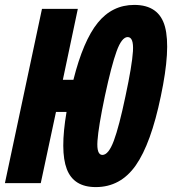

<svg xmlns="http://www.w3.org/2000/svg" viewBox="-57 -746 701 782"><path d="M-37 0 114 -710H260L199 -421H242Q282 -580 341 -653Q400 -726 490 -726Q591 -726 615 -637Q639 -548 598 -354Q558 -161 496 -72.5Q434 16 333 16Q243 16 215 -57.5Q187 -131 214 -290H171L109 0ZM360 -115Q385 -115 406.5 -172.5Q428 -230 454 -354Q481 -480 484.5 -537.5Q488 -595 463 -595Q439 -595 418 -537.5Q397 -480 370 -354Q344 -230 340 -172.5Q336 -115 360 -115Z"/></svg>

Font: Geist Mono Black
Style: Italic
Weight: 900
Italic angle: -12°
Monospace: yes
Designer: Basement.studio, Andrés Briganti, Mateo Zaragoza
Foundry: Basement.studio, Vercel, Andrés Briganti, Guido Ferreyra, Mateo Zaragoza
Version: Version 1.500; ttfautohint (v1.8.4.7-5d5b)